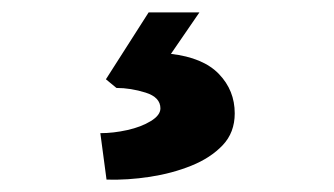

<svg xmlns="http://www.w3.org/2000/svg" viewBox="-20 -44 540 310"><path d="M152 246 142 171Q163 171 185.5 166Q208 161 223.5 151.5Q239 142 239 131Q239 113 215 105.5Q191 98 168 98L151 84L220 -24H302L256 43Q308 49 333.5 75.5Q359 102 359 139Q359 170 339.5 190.5Q320 211 289 223.5Q258 236 222 241.5Q186 247 152 246Z"/></svg>

Font: Lexend
Style: Bold
Weight: 700
Designer: Bonnie Shaver-Troup, Thomas Jockin
Foundry: Lexend
Version: Version 1.007; ttfautohint (v1.8.3)